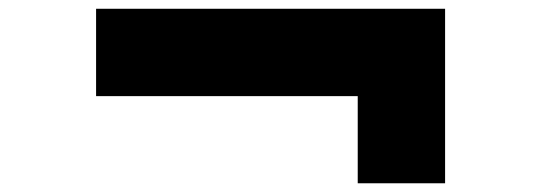

<svg xmlns="http://www.w3.org/2000/svg" viewBox="-20 -420 1240 440"><path d="M1000 0H799.8V-199.7H200.2V-399.9H1000Z"/></svg>

Font: QuinqueFive
Style: Regular
Weight: 400
Monospace: yes
Designer: GGBotNet
Foundry: GGBotNet
Version: 1.1